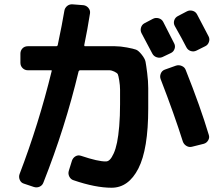

<svg xmlns="http://www.w3.org/2000/svg" viewBox="-20 -838 1040 905"><path d="M647.5 -680.7Q640.6 -693.4 644.5 -707.5Q648.4 -721.7 661.1 -728.5L700.2 -749Q712.9 -755.9 727.5 -752Q742.2 -748 749 -735.4Q766.6 -702.1 800.8 -633.8Q807.6 -621.1 802.7 -607.4Q797.9 -593.8 785.2 -587.9L746.1 -569.3Q733.4 -563.5 719.2 -567.9Q705.1 -572.3 698.2 -585ZM860.4 -784.2Q873 -791 887.7 -787.1Q902.3 -783.2 909.2 -769.5Q945.3 -701.2 962.9 -667Q969.7 -654.3 964.8 -640.1Q960 -626 947.3 -620.1L906.2 -599.6Q892.6 -592.8 878.4 -597.7Q864.3 -602.5 857.4 -617.2Q840.8 -650.4 803.7 -715.8Q796.9 -728.5 801.3 -742.2Q805.7 -755.9 819.3 -762.7ZM91.8 27.3Q79.1 23.4 73.2 9.8Q67.4 -3.9 72.3 -17.6Q162.1 -252 223.6 -502.9Q225.6 -506.8 219.7 -506.8H111.3Q96.7 -506.8 86.4 -517.1Q76.2 -527.3 76.2 -542V-585Q76.2 -599.6 85.9 -609.9Q95.7 -620.1 111.3 -620.1H246.1Q250 -620.1 252 -625Q273.4 -726.6 283.2 -786.1Q285.2 -800.8 296.9 -810.1Q308.6 -819.3 324.2 -817.4L374 -813.5Q387.7 -811.5 397 -800.3Q406.2 -789.1 404.3 -775.4Q392.6 -700.2 377 -625Q377 -620.1 380.9 -620.1H446.3Q497.1 -620.1 522 -620.1Q546.9 -620.1 578.1 -614.3Q609.4 -608.4 621.1 -604Q632.8 -599.6 647.9 -580.6Q663.1 -561.5 666 -546.9Q668.9 -532.2 673.8 -493.7Q678.7 -455.1 678.7 -422.9Q678.7 -390.6 678.7 -327.1Q678.7 -134.8 632.3 -43.9Q585.9 46.9 505.9 46.9Q429.7 46.9 327.1 11.7Q313.5 7.8 306.6 -5.9Q299.8 -19.5 304.7 -34.2L319.3 -81.1Q324.2 -94.7 336.4 -101.6Q348.6 -108.4 362.3 -103.5Q443.4 -76.2 479.5 -77.1Q489.3 -77.1 498 -85.9Q506.8 -94.7 516.1 -115.2Q525.4 -135.7 531.7 -166.5Q538.1 -197.3 542 -243.7Q545.9 -290 545.9 -346.7Q545.9 -394.5 545.9 -415Q545.9 -435.5 542 -459Q538.1 -482.4 535.2 -488.3Q532.2 -494.1 519 -500.5Q505.9 -506.8 495.6 -506.8Q485.4 -506.8 459 -506.8H357.4Q353.5 -506.8 350.6 -502Q287.1 -236.3 184.6 22.5Q179.7 36.1 166.5 42Q153.3 47.9 138.7 43ZM855.5 -507.8Q924.8 -334 963.9 -203.1Q968.8 -189.5 961.4 -176.8Q954.1 -164.1 940.4 -160.2L885.7 -146.5Q872.1 -142.6 859.4 -149.9Q846.7 -157.2 841.8 -170.9Q801.8 -297.9 737.3 -464.8Q732.4 -477.5 737.8 -491.2Q743.2 -504.9 756.8 -509.8L808.6 -528.3Q822.3 -533.2 836.4 -527.3Q850.6 -521.5 855.5 -507.8Z"/></svg>

Font: Rounded-L Mgen+ 1mn bold
Style: Bold
Weight: 700
Designer: [Source Han Sans]
Ryoko NISHIZUKA  (kana & ideographs); Paul D. Hunt (Latin, Greek & Cyrillic); Wenlong ZHANG  (bopomofo
Version: Version 1.059.20150602